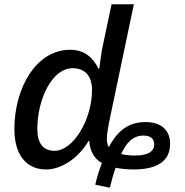

<svg xmlns="http://www.w3.org/2000/svg" viewBox="-20 -780 861 895"><path d="M424 81 492 95C499 66 510 26 519 2C539 6 568 10 601 10C706 10 773 -24 773 -110C773 -169 736 -211 659 -211C567 -211 521 -157 487 -94C482 -103 478 -115 478 -132C478 -151 483 -181 488 -208L604 -760H500L463 -585C452 -539 448 -498 443 -460H439C415 -508 377 -548 307 -548C147 -548 47 -368 47 -178C47 -49 111 10 194 10C268 10 346 -44 393 -123H396C400 -72 421 -39 455 -20C444 8 431 49 424 81ZM234 -77C182 -77 154 -111 154 -178C154 -318 223 -462 318 -462C381 -462 409 -421 409 -360C409 -225 323 -77 234 -77ZM611 -55C584 -55 561 -58 545 -62C568 -114 600 -148 648 -148C682 -148 699 -133 699 -107C699 -76 672 -55 611 -55Z"/></svg>

Font: Noto Sans Medium
Style: Italic
Weight: 500
Italic angle: -12°
Designer: Monotype Design Team
Foundry: Monotype Imaging Inc.
Version: Version 2.013